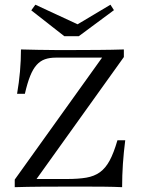

<svg xmlns="http://www.w3.org/2000/svg" viewBox="-20 -776 596 796"><path d="M41.1 0V-31.5L403.2 -537.1H211.3Q185.5 -537.1 166.1 -530.2Q146.8 -523.4 131.9 -506.9Q116.9 -490.3 105.2 -461.3Q93.5 -432.3 83.1 -387.1H50.8Q58.9 -433.9 62.9 -479.8Q66.9 -525.8 66.9 -571Q99.2 -570.2 136.7 -569.4Q174.2 -568.5 211.7 -568.5Q249.2 -568.5 280.6 -568.5Q329.8 -568.5 387.9 -569Q446 -569.4 493.5 -571V-539.5L131.5 -33.9H258.1Q304.8 -33.9 337.9 -39.5Q371 -45.2 394.4 -62.1Q417.7 -79 434.7 -110.5Q451.6 -141.9 466.9 -194.4H499.2Q492.7 -143.5 489.5 -96Q486.3 -48.4 486.3 0Q452.4 -1.6 412.5 -2Q372.6 -2.4 333.5 -2.4Q294.4 -2.4 260.5 -2.4Q208.1 -2.4 150 -2Q91.9 -1.6 41.1 0ZM437.9 -756.5 452.4 -733.9 306.5 -625.8H246.8L109.7 -733.1L126.6 -756.5L325 -664.5L286.3 -666.1Z"/></svg>

Font: Playfair 12pt Light
Style: Regular
Weight: 300
Designer: Claus Eggers Sørensen
Foundry: Claus Eggers Sørensen
Version: Version 2.000;gftools[0.9.28]